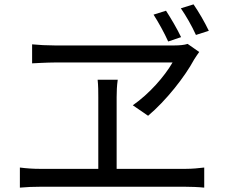

<svg xmlns="http://www.w3.org/2000/svg" viewBox="-20 -869 1040 879"><path d="M740 -820 683 -802C706 -766 732 -719 750 -679L809 -699C791 -737 762 -786 740 -820ZM866 -849 808 -831C832 -796 858 -751 877 -709L936 -728C917 -768 889 -816 866 -849ZM892 -631 839 -668C824 -663 801 -661 780 -661H229C195 -661 158 -663 127 -666V-579C127 -579 197 -583 233 -583H770C733 -519 664 -440 588 -387L658 -339C740 -408 826 -517 869 -597C876 -609 884 -619 892 -631ZM514 -424C514 -450 515 -476 519 -504H427C430 -476 430 -448 430 -424V-96H162C133 -96 102 -98 71 -102V-10C103 -13 133 -14 162 -14H830C850 -14 888 -13 915 -10V-102C889 -99 861 -96 830 -96H514Z"/></svg>

Font: Source Han Sans TC
Style: Regular
Weight: 400
Designer: Ryoko NISHIZUKA 西塚涼子 (kana, bopomofo & ideographs); Paul D. Hunt (Latin, Greek & Cyrillic); Sandoll Communications 산돌커뮤니
Foundry: Adobe
Version: Version 2.002;hotconv 1.0.116;makeotfexe 2.5.65601